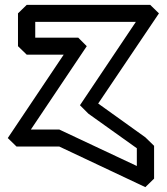

<svg xmlns="http://www.w3.org/2000/svg" viewBox="-20 -568 686 790"><path d="M543 42V115L224 -35H107L337 -378L302 -413H125V-478H539L309 -135L344 -100ZM614 32 578 -3 384 -142 634 -513 598 -548H90L54 -513V-378L90 -343H242L12 0L48 35H224L578 202L614 167Z"/></svg>

Font: Hussar Press
Style: Bold
Weight: 700
Foundry: Cannot Into Space Fonts
Version: Version 1.43